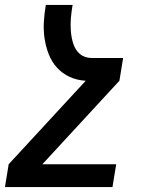

<svg xmlns="http://www.w3.org/2000/svg" viewBox="-29 -540 649 775"><path d="M425 215H-9L6 123L317 -214Q282 -216 252.5 -229.5Q223 -243 201.5 -266.5Q180 -290 168 -320.5Q156 -351 151 -384Q146 -417 148 -451.5Q150 -486 156 -520H264Q262 -507 260 -493.5Q258 -480 257 -466.5Q256 -453 256 -440Q256 -427 257 -414Q258 -401 260.5 -388Q263 -375 267 -363Q271 -351 277.5 -340.5Q284 -330 293.5 -322Q303 -314 315 -310Q327 -306 340 -306H468L453 -214L142 123H440Z"/></svg>

Font: Iosevka SmBd Ex Obl
Style: Regular
Weight: 600
Width: 7
Italic angle: -9°
Monospace: yes
Designer: Belleve Invis
Foundry: Belleve Invis
Version: Version 32.5.0; ttfautohint (v1.8.4)